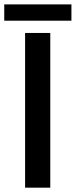

<svg xmlns="http://www.w3.org/2000/svg" viewBox="-22 -866 350 886"><path d="M93.8 0V-713.9H210V0ZM-2.4 -845.7H307.6V-770.5H-2.4Z"/></svg>

Font: Viking Open Sans Light
Style: Bold
Weight: 600
Foundry: Ascender Corporation
Version: Version 2.001